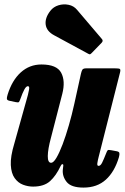

<svg xmlns="http://www.w3.org/2000/svg" viewBox="-20 -830 566 871"><path d="M14.5 -400.5Q34.5 -465.5 74.2 -501.5Q114 -537.5 168 -537.5Q237.5 -537.5 257.5 -500Q277.5 -462.5 262.5 -404L211 -204.5Q197 -152.5 196.8 -122Q196.5 -91.5 212 -91.5Q222.5 -91.5 236 -114.2Q249.5 -137 264 -175.2Q278.5 -213.5 292.2 -261Q306 -308.5 317 -358.5L347 -494.5Q349.5 -506 353.2 -513Q357 -520 371 -520H500.5Q518.5 -520 523.2 -517.5Q528 -515 524.5 -501L427.5 -118Q424 -105 421.8 -91.2Q419.5 -77.5 427 -77.5Q436 -77.5 443 -91.5Q450 -105.5 461.5 -134.5Q465 -144 468 -147.8Q471 -151.5 484.5 -148.5L509 -144Q520 -142 521.5 -136Q523 -130 519.5 -117Q500 -51 460.2 -15Q420.5 21 359 21Q303 21 282.5 -4.5Q262 -30 265 -61L267 -77.5Q268 -85 263.5 -85.2Q259 -85.5 255 -77Q234.5 -33 207 -8.2Q179.5 16.5 130 16.5Q107 16.5 84.5 8Q62 -0.5 46.5 -22Q31 -43.5 29 -81.5Q27 -119.5 45 -179L106.5 -399Q109.5 -410 112 -424.5Q114.5 -439 106.5 -439Q99 -439 91 -425Q83 -411 71.5 -378.5Q68.5 -370.5 65.8 -367.2Q63 -364 50 -367L22 -373Q12 -375.5 11.2 -381.5Q10.5 -387.5 14.5 -400.5ZM208.5 -781Q222.5 -799 245.2 -806Q268 -813 291.2 -808.2Q314.5 -803.5 329.5 -785.5L441 -654.5Q450 -645.5 441.5 -636.5L395.5 -589Q391 -584.5 388.5 -583.8Q386 -583 380.5 -586L225.5 -670Q191 -688.5 187.2 -718.8Q183.5 -749 208.5 -781Z"/></svg>

Font: Besley* Condensed Heavy
Style: Italic
Weight: 800
Width: 3
Italic angle: -13°
Designer: Owen Earl
Foundry: indestructible type*
Version: Version 3.000; ttfautohint (v1.8.3)